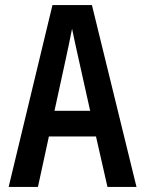

<svg xmlns="http://www.w3.org/2000/svg" viewBox="-20 -734 570 754"><path d="M14 0 186 -714H341L516 0H402L357 -198H172L129 0ZM238 -501 194 -299H334L289 -501Q282 -532 275.5 -562Q269 -592 263 -621Q257 -592 251 -562Q245 -532 238 -501Z"/></svg>

Font: Noto Sans Mono Condensed SemiBold
Style: Regular
Weight: 600
Width: 3
Designer: Monotype Design Team
Foundry: Monotype Imaging Inc.
Version: Version 2.014